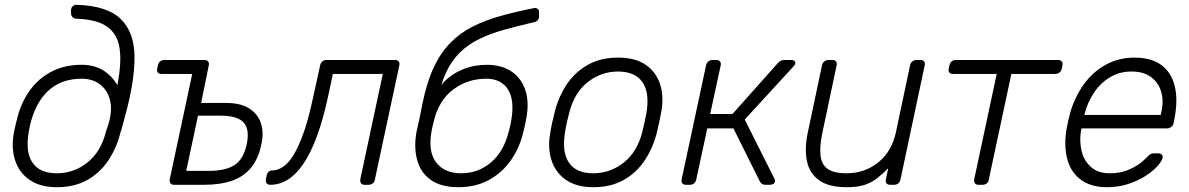

<svg xmlns="http://www.w3.org/2000/svg" viewBox="-20 -770 4953 800"><path d="M217 10Q148 10 104 -20Q60 -50 43 -102Q26 -154 38 -218Q40 -226 42 -236.5Q44 -247 47 -259Q50 -271 53 -282Q69 -344 104 -393Q139 -442 193.5 -471Q248 -500 320 -500Q372 -500 409 -477.5Q446 -455 469 -415Q487 -507 478.5 -567Q470 -627 427.5 -658Q385 -689 299 -692Q289 -692 282.5 -698.5Q276 -705 276 -714V-727Q276 -737 282.5 -743.5Q289 -750 299 -750Q427 -746 483.5 -690.5Q540 -635 540.5 -532Q541 -429 500 -282Q497 -271 491.5 -250Q486 -229 482 -218Q466 -154 431.5 -102Q397 -50 343.5 -20Q290 10 217 10ZM217 -48Q288 -48 344.5 -93Q401 -138 422 -223Q426 -234 431 -250Q436 -266 438 -277Q448 -326 435.5 -363Q423 -400 393 -421Q363 -442 320 -442Q242 -442 190 -399.5Q138 -357 113 -277Q109 -265 105.5 -249.5Q102 -234 100 -223Q85 -138 115 -93Q145 -48 217 -48Z M705 0Q695 0 690.5 -6Q686 -12 687 -22L781 -462H652Q642 -462 637.5 -468Q633 -474 635 -484L638 -498Q640 -508 647 -514Q654 -520 664 -520H832Q842 -520 847 -514Q852 -508 850 -498L818 -341H917Q980 -342 1017 -319Q1054 -296 1067 -257Q1080 -218 1069 -169Q1057 -110 1027 -72.5Q997 -35 948 -17.5Q899 0 829 0ZM756 -58H850Q920 -58 957.5 -82.5Q995 -107 1008 -169Q1021 -229 996 -258.5Q971 -288 899 -288H805Z M1106 0Q1096 0 1091 -6.5Q1086 -13 1088 -23L1091 -39Q1096 -60 1115 -60Q1147 -60 1177 -90Q1207 -120 1235 -189.5Q1263 -259 1287 -375L1314 -498Q1316 -508 1323 -514Q1330 -520 1340 -520H1626Q1636 -520 1641 -514Q1646 -508 1644 -498L1542 -22Q1541 -12 1533.5 -6Q1526 0 1516 0H1499Q1489 0 1484.5 -6Q1480 -12 1481 -22L1575 -462H1367L1347 -368Q1326 -271 1300 -201Q1274 -131 1243.5 -86.5Q1213 -42 1178.5 -21Q1144 0 1106 0Z M1890 10Q1818 10 1775.5 -20Q1733 -50 1718.5 -102Q1704 -154 1715 -218Q1722 -248 1728 -277.5Q1734 -307 1740 -337Q1758 -426 1786.5 -487.5Q1815 -549 1855.5 -590.5Q1896 -632 1948 -658.5Q2000 -685 2064 -703Q2128 -721 2204 -736Q2213 -738 2219.5 -733.5Q2226 -729 2226 -721V-702Q2226 -693 2221 -686.5Q2216 -680 2207 -678Q2138 -662 2080.5 -646Q2023 -630 1977 -607.5Q1931 -585 1896.5 -551.5Q1862 -518 1838.5 -468Q1815 -418 1803 -346H1783Q1796 -393 1829 -427.5Q1862 -462 1908.5 -481Q1955 -500 2008 -500Q2070 -500 2111.5 -472Q2153 -444 2169.5 -392.5Q2186 -341 2172 -272Q2169 -257 2166 -242.5Q2163 -228 2160 -218Q2145 -154 2108.5 -102Q2072 -50 2017 -20Q1962 10 1890 10ZM1902 -48Q1972 -48 2025.5 -93Q2079 -138 2100 -223Q2103 -232 2105 -242Q2107 -252 2110 -267Q2125 -353 2096.5 -397.5Q2068 -442 2006 -442Q1929 -442 1869 -397.5Q1809 -353 1788 -267Q1784 -252 1782 -242Q1780 -232 1778 -223Q1763 -138 1797.5 -93Q1832 -48 1902 -48Z M2452 10Q2383 10 2339 -20Q2295 -50 2278 -102Q2261 -154 2273 -218Q2275 -233 2281 -260Q2287 -287 2291 -302Q2307 -367 2341.5 -418.5Q2376 -470 2429.5 -500Q2483 -530 2555 -530Q2627 -530 2670.5 -500Q2714 -470 2730.5 -418.5Q2747 -367 2735 -302Q2732 -287 2726.5 -260Q2721 -233 2717 -218Q2701 -154 2666.5 -102Q2632 -50 2578.5 -20Q2525 10 2452 10ZM2452 -48Q2523 -48 2579.5 -93Q2636 -138 2657 -223Q2661 -238 2665.5 -260Q2670 -282 2673 -297Q2688 -383 2657 -427.5Q2626 -472 2555 -472Q2485 -472 2428.5 -427.5Q2372 -383 2351 -297Q2347 -282 2342 -260Q2337 -238 2335 -223Q2320 -138 2350 -93Q2380 -48 2452 -48Z M2838 0Q2828 0 2823 -6Q2818 -12 2820 -22L2922 -498Q2924 -508 2931 -514Q2938 -520 2948 -520H2965Q2975 -520 2980 -514Q2985 -508 2983 -498L2939 -295H3032L3219 -505Q3226 -513 3232.5 -516.5Q3239 -520 3248 -520H3277Q3286 -520 3290 -516.5Q3294 -513 3294 -506Q3294 -503 3287 -494L3083 -272L3206 -27Q3208 -23 3209 -20Q3210 -17 3209 -14Q3208 -7 3202 -3.5Q3196 0 3187 0H3169Q3160 0 3155 -3.5Q3150 -7 3146 -14L3036 -235H2927L2881 -22Q2879 -12 2872 -6Q2865 0 2855 0Z M3508 10Q3432 10 3392 -19.5Q3352 -49 3342 -100Q3332 -151 3345 -214L3405 -498Q3407 -508 3414.5 -514Q3422 -520 3432 -520H3449Q3459 -520 3463.5 -514Q3468 -508 3466 -498L3407 -219Q3395 -163 3398.5 -124.5Q3402 -86 3427.5 -67Q3453 -48 3508 -48Q3583 -48 3639.5 -93.5Q3696 -139 3713 -219L3772 -498Q3774 -508 3781.5 -514Q3789 -520 3799 -520H3816Q3826 -520 3830.5 -514Q3835 -508 3833 -498L3732 -22Q3730 -12 3723 -6Q3716 0 3706 0H3689Q3679 0 3674 -6Q3669 -12 3671 -22L3681 -69Q3658 -46 3635.5 -28Q3613 -10 3583.5 0Q3554 10 3508 10Z M4057 0Q4047 0 4042.5 -6Q4038 -12 4039 -22L4133 -462H3950Q3940 -462 3935.5 -468Q3931 -474 3933 -484L3936 -498Q3938 -508 3945 -514Q3952 -520 3962 -520H4389Q4399 -520 4404 -514Q4409 -508 4407 -498L4404 -484Q4402 -474 4394.5 -468Q4387 -462 4377 -462H4194L4100 -22Q4099 -12 4091.5 -6Q4084 0 4074 0Z M4592 10Q4528 10 4486.5 -19Q4445 -48 4429 -100Q4413 -152 4422 -220Q4424 -235 4429.5 -260Q4435 -285 4439 -300Q4459 -368 4497 -420Q4535 -472 4588.5 -501Q4642 -530 4707 -530Q4777 -530 4819 -499Q4861 -468 4875 -410Q4889 -352 4873 -272L4870 -257Q4868 -247 4860 -241Q4852 -235 4842 -235H4486Q4486 -235 4485.5 -231Q4485 -227 4484 -225Q4477 -180 4487 -139.5Q4497 -99 4526.5 -73.5Q4556 -48 4604 -48Q4647 -48 4678.5 -61Q4710 -74 4730 -89.5Q4750 -105 4757 -113Q4769 -126 4774.5 -128.5Q4780 -131 4791 -131H4807Q4816 -131 4821 -125.5Q4826 -120 4824 -111Q4820 -97 4801.5 -76.5Q4783 -56 4751.5 -36Q4720 -16 4679.5 -3Q4639 10 4592 10ZM4498 -291H4816L4817 -295Q4830 -345 4819 -385Q4808 -425 4776.5 -448.5Q4745 -472 4695 -472Q4645 -472 4605.5 -448.5Q4566 -425 4539 -385Q4512 -345 4499 -295Z"/></svg>

Font: Rubik Light
Style: Italic
Weight: 300
Italic angle: -12°
Designer: Hubert and Fischer
Foundry: Hubert and Fischer
Version: Version 2.300;gftools[0.9.30]